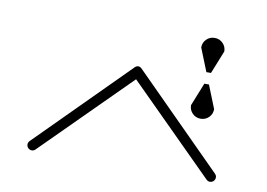

<svg xmlns="http://www.w3.org/2000/svg" viewBox="-68 -885 1137 819"><g transform="rotate(10 500.0 -476.0)"><path d="M92 -195Q92 -203 99 -210L485 -597Q492 -604 500 -604Q508 -604 515 -597L901 -210Q908 -203 908 -195Q908 -185 901.5 -178.5Q895 -172 885 -172Q877 -172 870 -179L500 -548L130 -179Q123 -172 115 -172Q105 -172 98.5 -178.5Q92 -185 92 -195ZM800 -780Q821 -780 835.5 -765.5Q850 -751 850 -730L810 -630H790L750 -730Q750 -751 764.5 -765.5Q779 -780 800 -780ZM750 -480 790 -580H810L850 -480Q850 -459 835.5 -444.5Q821 -430 800 -430Q779 -430 764.5 -444.5Q750 -459 750 -480Z"/></g></svg>

Font: GL-CurulMinamoto Light
Style: Regular
Weight: 300
Designer: Eunice (kana); Ryoko NISHIZUKA 西塚涼子 (ideographs); Frank Grießhammer (Latin, Greek & Cyrillic); Wenlong ZHANG
Foundry: Gutenberg Labo; Adobe
Version: Version 1.002